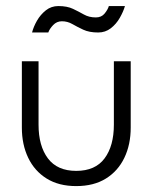

<svg xmlns="http://www.w3.org/2000/svg" viewBox="-20 -618 535 650"><path d="M110.5 -196Q110.5 -124 142.2 -81.8Q174 -39.5 238 -39.5Q302.5 -39.5 334 -81.8Q365.5 -124 365.5 -196V-410.5H422.5V-186Q422.5 -128.5 401 -83.8Q379.5 -39 338.5 -13.5Q297.5 12 238 12Q179 12 138 -13.5Q97 -39 75.5 -83.8Q54 -128.5 54 -186V-410.5H110.5ZM88.5 -508Q93.5 -527.5 105.2 -548Q117 -568.5 135.2 -583Q153.5 -597.5 177.5 -597.5Q207.5 -597.5 227.2 -588Q247 -578.5 264.2 -568.8Q281.5 -559 304.5 -559Q323.5 -559 334.2 -572.2Q345 -585.5 348.5 -597.5H403Q397.5 -578.5 385.5 -557.5Q373.5 -536.5 355 -522.2Q336.5 -508 312.5 -508Q282 -508 261.8 -517.5Q241.5 -527 225 -536.5Q208.5 -546 189.5 -546Q172 -546 159.8 -533Q147.5 -520 143.5 -508Z"/></svg>

Font: League Spartan Thin Light
Style: Regular
Weight: 300
Version: Version 2.002